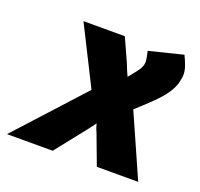

<svg xmlns="http://www.w3.org/2000/svg" viewBox="-158 -606 740 711"><g transform="rotate(20 212.5 -250.5)"><path d="M-63 0 175 -261 60 -490H223L265 -397Q270 -383 274.5 -373Q279 -363 284 -352Q293 -363 300.5 -372.5Q308 -382 314 -390Q322 -401 325 -409.5Q328 -418 328 -426Q328 -434 326 -444.5Q324 -455 321 -468L454 -501Q462 -485 469 -466Q476 -447 476 -431Q476 -417 471 -398Q466 -379 452 -357Q434 -330 405 -302Q376 -274 345 -246L454 0H291L246 -120Q242 -128 239.5 -136Q237 -144 235 -151Q230 -143 222.5 -133.5Q215 -124 209 -116L117 0Z"/></g></svg>

Font: Amaranth
Style: Bold Italic
Weight: 700
Italic angle: -12°
Designer: Gesine Todt
Foundry: Gesine Todt
Version: Version 1.001